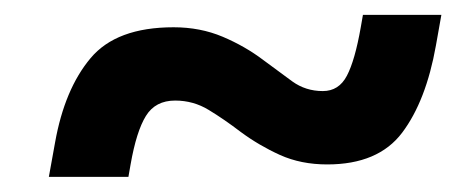

<svg xmlns="http://www.w3.org/2000/svg" viewBox="-20 -474 626 257"><path d="M45.4 -237.3 53.7 -283.2Q66.4 -354.5 101.1 -396Q135.7 -437.5 212.4 -437.5Q248 -437.5 278.1 -424.8Q308.1 -412.1 332.5 -393.6Q353.5 -377.9 371.3 -365Q389.2 -352.1 412.1 -352.1Q433.6 -352.1 444.3 -372.6Q455.1 -393.1 462.9 -437.5L465.8 -454.1H570.8L563.5 -413.1Q550.3 -338.9 518.3 -296.4Q486.3 -253.9 418 -253.9Q382.8 -253.9 354.7 -266.6Q326.7 -279.3 302.2 -297.4Q279.8 -314.5 259.3 -326.9Q238.8 -339.4 214.4 -339.4Q188 -339.4 175.3 -318.8Q162.6 -298.3 154.8 -253.9L151.9 -237.3Z"/></svg>

Font: Cascadia Mono PL
Style: Italic
Weight: 400
Italic angle: -10°
Monospace: yes
Designer: Aaron Bell
Foundry: Saja Typeworks
Version: Version 2404.023; ttfautohint (v1.8.4)